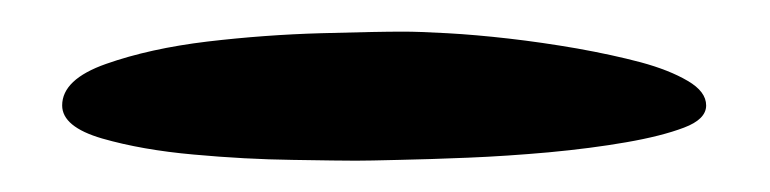

<svg xmlns="http://www.w3.org/2000/svg" viewBox="-20 -316 489 122"><path d="M428.7 -249Q428.7 -240.2 414.6 -234.9Q400.4 -229.5 377.9 -225.6Q355.5 -221.7 328.6 -219.2Q301.8 -216.8 277.3 -215.8Q252.9 -214.8 233.4 -214.4Q213.9 -213.9 206.1 -213.9Q196.3 -213.9 166 -214.4Q135.7 -214.8 103 -217.8Q70.3 -220.7 44.9 -228Q19.5 -235.4 19.5 -249Q19.5 -265.6 47.4 -275.4Q75.2 -285.2 111.8 -289.6Q148.4 -293.9 184.1 -294.9Q219.7 -295.9 236.3 -295.9Q246.1 -295.9 264.2 -294.9Q282.2 -293.9 303.2 -291.5Q324.2 -289.1 346.7 -285.2Q369.1 -281.2 387.2 -276.4Q405.3 -271.5 417 -264.6Q428.7 -257.8 428.7 -249Z"/></svg>

Font: Chewy
Style: Regular
Weight: 400
Designer: Squid
Foundry: Font Diner, Inc DBA Sideshow
Version: Version 1.000